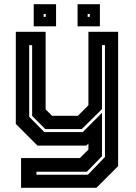

<svg xmlns="http://www.w3.org/2000/svg" viewBox="-20 -691 643 911"><path d="M158 0 55 -103V-540H196.5V-172L227 -141.5H349.5L399.5 -191.5V-540H540.5V97L437.5 200H80V59H359L399.5 18.5V-10L389.5 0ZM153 138H397L478 54V-477H464V-173.5L368 -78.5H195L132.5 -141V-477H118.5V-137L190 -64.5H373L464 -155.5V50L392 124H153ZM348 -566V-671H454V-566ZM140 -566V-671H246V-566ZM187 -611H197V-625H187ZM396 -611H406V-625H396Z"/></svg>

Font: Tourney Thin
Style: Bold
Weight: 700
Version: Version 1.015